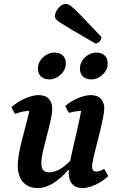

<svg xmlns="http://www.w3.org/2000/svg" viewBox="-20 -947 605 979"><path d="M172.9 12Q137.3 12 114.7 -3.4Q92.1 -18.7 81.3 -44.4Q70.5 -70.1 70.5 -101.2Q70.5 -135.1 79.8 -179.8Q89.1 -224.6 101.7 -270.4Q114.3 -316.2 123.6 -354.5Q132.9 -392.8 132.9 -414.1L177 -374Q169.8 -377.9 159.5 -379.8Q149.3 -381.8 135.6 -381.8Q117.4 -381.8 97.4 -378.1Q77.3 -374.4 56.4 -365.5L38 -400.8Q71.7 -429.5 109.7 -445.7Q147.6 -462 175.9 -462Q212.3 -462 229.2 -442.7Q246.2 -423.4 246.2 -394.9Q246.2 -369.1 237.8 -331.7Q229.4 -294.3 218.5 -253.7Q207.6 -213.1 199.2 -176.4Q190.8 -139.8 190.8 -114.9Q190.8 -89.6 201.2 -78.9Q211.5 -68.3 231.1 -68.3Q256.6 -68.3 285.1 -84.3Q313.7 -100.3 343.9 -133.5L357.5 -80.7H327.9Q290.9 -36.9 250.9 -12.5Q210.9 12 172.9 12ZM400.2 12Q366.2 12 348.3 -8.6Q330.3 -29.2 330.3 -66.6Q330.3 -84.6 335.9 -115.4Q341.5 -146.2 350.4 -184.7Q359.2 -223.2 368.8 -264.2Q378.3 -305.2 386.5 -344.1Q394.7 -382.9 398.4 -414.1L443 -374Q435.8 -377.9 425.5 -379.8Q415.3 -381.8 401 -381.8Q385.7 -381.8 367.6 -379.2Q349.6 -376.7 331 -371.5L312.2 -406.7Q343 -432.6 379.4 -447.3Q415.9 -462 441.9 -462Q477.8 -462 494.7 -442.7Q511.6 -423.4 511.6 -394.9Q511.6 -376.8 505.3 -345.5Q499.1 -314.3 490.1 -277.2Q481.1 -240.2 471.6 -204Q462.1 -167.8 455.8 -139.4Q449.5 -110.9 449.5 -97.4Q449.5 -72 470.6 -72Q479.3 -72 489.9 -75.8Q500.5 -79.6 511.2 -85.8L531.9 -49.8Q514.4 -31.9 491.1 -17.8Q467.9 -3.7 444 4.1Q420.2 12 400.2 12ZM446.9 -542.2Q416.8 -542.2 402.2 -557.5Q387.6 -572.7 387.6 -596.5Q387.6 -621.6 400.7 -640.1Q413.9 -658.6 432.9 -668.8Q451.9 -679 468.3 -679Q498.1 -679 513.6 -664.2Q529.2 -649.4 529.2 -624.4Q529.2 -599.4 516.1 -581Q502.9 -562.6 484 -552.4Q465.1 -542.2 446.9 -542.2ZM232.9 -542.2Q203.3 -542.2 188.4 -557.3Q173.5 -572.5 173.5 -596.9Q173.5 -621.6 186.7 -640.1Q199.8 -658.6 219.1 -668.8Q238.3 -679 254.8 -679Q284.6 -679 300.2 -664.2Q315.8 -649.4 315.8 -624.5Q315.8 -600.2 302.6 -581.7Q289.5 -563.2 270.2 -552.7Q250.9 -542.2 232.9 -542.2ZM466.2 -725.4Q392 -768.1 349.9 -793Q307.9 -818 288.6 -830.7Q269.3 -843.4 264.6 -850.3Q259.9 -857.3 259.9 -863.7Q259.9 -878.4 268.6 -893Q277.3 -907.7 289.8 -917.3Q302.2 -927 315.5 -927Q323.3 -927 331.7 -922.7Q340.2 -918.5 357 -903.2Q373.9 -887.8 406.4 -853.8Q438.9 -819.8 496.3 -759.4Q496.3 -743.5 486.7 -734.5Q477.1 -725.4 466.2 -725.4Z"/></svg>

Font: Petrona
Style: Italic
Weight: 400
Italic angle: -9°
Designer: Ringo R. Seeber
Foundry: Ringo R. Seeber
Version: Version 2.001; ttfautohint (v1.8.3)